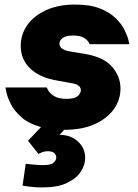

<svg xmlns="http://www.w3.org/2000/svg" viewBox="-20 -560 606 843"><path d="M166 263Q132 263 105.5 259Q79 255 79 255L93 159Q93 159 106 160.5Q119 162 137 163.5Q155 165 168 165Q203 165 215 154.5Q227 144 227 131Q227 120 218 112Q209 104 191 104Q174 104 161.5 110Q149 116 149 116L103 58L160 -2Q104 -18 72.5 -46.5Q41 -75 26.5 -105Q12 -135 8 -155.5Q4 -176 4 -176H185Q185 -176 191.5 -163.5Q198 -151 217 -138.5Q236 -126 273 -126Q308 -126 321.5 -138.5Q335 -151 335 -164Q335 -187 299 -194L222 -208Q152 -221 111.5 -260.5Q71 -300 71 -359Q71 -409 100 -450Q129 -491 182.5 -515.5Q236 -540 311 -540Q376 -540 419.5 -522.5Q463 -505 489 -479Q515 -453 527.5 -427Q540 -401 544 -383.5Q548 -366 548 -366H374Q374 -366 368.5 -375.5Q363 -385 347.5 -394.5Q332 -404 301 -404Q270 -404 255.5 -393.5Q241 -383 241 -368Q241 -342 288 -334L349 -324Q435 -310 472 -267Q509 -224 509 -171Q509 -122 480 -81Q451 -40 396 -15Q341 10 262 10L241 32Q291 32 322.5 61.5Q354 91 354 133Q354 164 334.5 194Q315 224 273.5 243.5Q232 263 166 263Z"/></svg>

Font: Be Vietnam Pro Black
Style: Italic
Weight: 900
Italic angle: -12°
Designer: Lam Bao, Tony Le, Vietanh Nguyen
Foundry: Yellow Type Foundry
Version: Version 1.002; ttfautohint (v1.8.3)